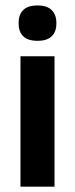

<svg xmlns="http://www.w3.org/2000/svg" viewBox="-20 -702 282 722"><path d="M57 0V-490.5H185V0ZM121 -548.5Q84.5 -548.5 67.2 -565.8Q50 -583 50 -613.5V-616Q50 -646.5 67.2 -664Q84.5 -681.5 121 -681.5Q157 -681.5 174.5 -664Q192 -646.5 192 -616V-613.5Q192 -582.5 174.5 -565.5Q157 -548.5 121 -548.5Z"/></svg>

Font: Anek Gujarati Medium SemiBold
Style: Regular
Weight: 600
Version: Version 1.003